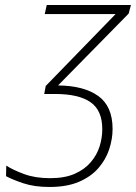

<svg xmlns="http://www.w3.org/2000/svg" viewBox="-20 -734 541 764"><path d="M177 10Q117 10 73.5 -4.5Q30 -19 4 -33L5 -75Q31 -58 75.5 -41.5Q120 -25 179 -25Q238 -25 277.5 -42.5Q317 -60 341.5 -89Q366 -118 376.5 -152Q387 -186 387 -220Q387 -295 340 -327.5Q293 -360 200 -360H156L162 -392L440 -678H158L166 -714H501L492 -680L211 -394Q314 -393 371 -352Q428 -311 428 -221Q428 -181 414.5 -140Q401 -99 371.5 -65Q342 -31 294 -10.5Q246 10 177 10Z"/></svg>

Font: Noto Sans Disp ExtLt
Style: Italic
Weight: 200
Italic angle: -12°
Designer: Monotype Design Team
Foundry: Monotype Imaging Inc.
Version: Version 2.000;GOOG;noto-source:20170915:90ef993387c0